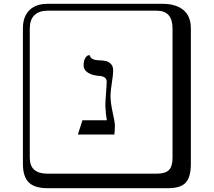

<svg xmlns="http://www.w3.org/2000/svg" viewBox="-20 -774 1120 1006"><path d="M559 -273Q559 -236 570.5 -184.5Q582 -133 582 -116Q582 -86 579 -69H388L412 -144H540Q534 -173 533 -205Q532 -210 532 -222Q532 -242 535.5 -285Q539 -328 539 -346Q539 -372 504 -376Q464 -378 441 -393Q418 -408 418 -431Q418 -455 426 -468.5Q434 -482 442 -484L450 -485Q455 -458 503 -458Q524 -457 537.5 -453.5Q551 -450 562 -438Q573 -426 573 -405Q573 -384 566 -339.5Q559 -295 559 -273ZM229 -718Q184 -718 160 -694Q136 -670 136 -625V53Q136 136 229 136H801Q846 136 865 117Q884 98 884 53V-625Q884 -718 801 -718ZM980 84Q980 153 953.5 182.5Q927 212 861 212H229Q161 212 130.5 181.5Q100 151 100 84V-625Q100 -687 134 -720.5Q168 -754 229 -754H831Q901 -754 940.5 -722Q980 -690 980 -625Z"/></svg>

Font: Libertinus Keyboard
Style: Regular
Weight: 700
Designer: Philipp H. Poll
Foundry: Khaled Hosny
Version: Version 6.7